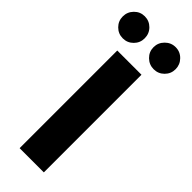

<svg xmlns="http://www.w3.org/2000/svg" viewBox="-351 -988 1015 1015"><g transform="rotate(45 156.5 -480.5)"><path d="M247 -730V0H66V-730ZM123 -878Q123 -844 99 -820Q75 -796 41 -796Q7 -796 -17 -820Q-41 -844 -41 -878Q-41 -912 -17 -936.5Q7 -961 41 -961Q75 -961 99 -937Q123 -913 123 -878ZM213.5 -820Q189 -844 189 -878Q189 -912 213.5 -936.5Q238 -961 272 -961Q306 -961 330 -936.5Q354 -912 354 -878Q354 -844 330 -820Q306 -796 272 -796Q238 -796 213.5 -820Z"/></g></svg>

Font: Nacelle Heavy
Style: Regular
Weight: 800
Designer: Sora Sagano
Foundry: Sora Sagano
Version: Version 1.000;FEAKit 1.0